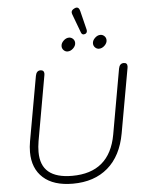

<svg xmlns="http://www.w3.org/2000/svg" viewBox="-68 -1131 888 1194"><g transform="rotate(-5 376.5 -534.5)"><path d="M89 -209Q89 -241 95 -275L167 -678Q173 -710 198 -710Q209 -710 215 -704Q221 -698 221 -687Q221 -681 220 -678L148 -272Q142 -236 142 -205Q142 -121 191 -80Q240 -39 338 -39Q572 -39 614 -272L686 -678Q692 -710 718 -710Q740 -710 740 -688Q740 -682 739 -678L667 -275Q642 -136 557 -63Q472 10 338 10Q218 10 153.5 -48Q89 -106 89 -209ZM486 -909Q474 -909 469 -923L426 -1038Q423 -1046 423 -1052Q423 -1066 442 -1075Q450 -1079 456 -1079Q464 -1079 469 -1073Q474 -1067 477 -1055L506 -938Q507 -935 507 -930Q507 -916 495 -911Q489 -909 486 -909ZM342 -848Q342 -866 358 -881.5Q374 -897 392 -897Q407 -897 417.5 -886.5Q428 -876 428 -861Q428 -843 412 -827.5Q396 -812 377 -812Q363 -812 352.5 -822.5Q342 -833 342 -848ZM538 -848Q538 -866 554 -881.5Q570 -897 588 -897Q603 -897 613.5 -886.5Q624 -876 624 -861Q624 -843 608 -827.5Q592 -812 573 -812Q559 -812 548.5 -822.5Q538 -833 538 -848Z"/></g></svg>

Font: Kodchasan ExtraLight
Style: Italic
Weight: 275
Italic angle: -10°
Version: Version 1.000; ttfautohint (v1.6)